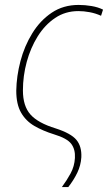

<svg xmlns="http://www.w3.org/2000/svg" viewBox="-20 -557 444 779"><path d="M231 202Q251 175 266.5 146.5Q282 118 284 84Q286 49 269 26.5Q252 4 199 -12Q154 -26 119.5 -46Q85 -66 65.5 -100Q46 -134 46 -189Q47 -248 63 -309Q79 -370 111 -422Q143 -474 190 -505.5Q237 -537 299 -537Q325 -537 351.5 -532.5Q378 -528 398 -518L390 -493Q368 -503 344 -507.5Q320 -512 298 -512Q245 -512 203.5 -484Q162 -456 133 -409.5Q104 -363 88.5 -306Q73 -249 73 -190Q73 -127 103.5 -92.5Q134 -58 206 -36Q268 -16 290 10.5Q312 37 310 81Q308 114 293.5 144Q279 174 257 202Z"/></svg>

Font: Noto Sans SemiCondensed Thin
Style: Italic
Weight: 100
Width: 4
Italic angle: -12°
Designer: Monotype Design Team
Foundry: Monotype Imaging Inc.
Version: Version 2.013; ttfautohint (v1.8.4.7-5d5b)